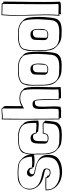

<svg xmlns="http://www.w3.org/2000/svg" viewBox="810 -1586 823 2482"><g transform="rotate(-90 1221.0 -345.5)"><path d="M381 -310Q346 -310 301 -318L302 -326Q302 -332 297 -334.5Q292 -337 287 -337.5Q282 -338 281 -338L282 -346Q282 -362 272 -368.5Q262 -375 246 -378Q228 -373 218 -363Q208 -353 208 -341Q208 -322 228 -314L226 -315Q338 -297 399 -257Q460 -217 460 -130Q460 -38 400 4Q340 46 242 46Q172 46 117 19.5Q62 -7 31.5 -52.5Q1 -98 1 -152V-166Q32 -170 69 -170L121 -169Q137 -168 168 -168Q168 -160 173 -148H188Q188 -113 233 -113Q274 -113 274 -153Q274 -168 258.5 -174.5Q243 -181 209 -188Q166 -196 143 -206H144Q83 -227 47 -274.5Q11 -322 11 -373Q11 -420 41.5 -462Q72 -504 122 -519Q156 -529 226 -529Q293 -529 336 -519Q379 -509 406 -475Q466 -426 466 -326L458 -316Q423 -310 381 -310ZM226 -519Q21 -519 21 -373Q21 -328 48 -290.5Q75 -253 127 -235Q151 -224 203 -214Q246 -204 265 -194Q284 -184 284 -160Q284 -130 271 -116.5Q258 -103 233 -103Q205 -103 183 -118Q161 -133 159 -158L44 -159Q21 -159 11 -157V-152Q11 -75 69 -29.5Q127 16 222 16Q313 16 371 -21.5Q429 -59 429 -150Q429 -202 405 -233Q381 -264 338.5 -279Q296 -294 225 -305Q202 -313 190 -328Q178 -343 178 -360Q178 -377 191.5 -392.5Q205 -408 229 -408Q252 -408 273 -391Q294 -374 294 -354Q294 -348 293 -346Q324 -340 361 -340Q402 -340 436 -346Q436 -403 415 -445.5Q394 -488 349 -507Q295 -519 226 -519Z M871 -9Q849 22 812 32.5Q775 43 722 43Q655 43 612.5 34Q570 25 538 -8L529 -17Q466 -64 466 -207V-238Q466 -297 463 -322Q463 -361 466.5 -387Q470 -413 483 -448L482 -447Q491 -484 537.5 -503Q584 -522 646 -522Q654 -521 683 -521L707 -522Q752 -522 793 -506.5Q834 -491 856 -460L860 -457Q887 -437 895 -390.5Q903 -344 903 -261Q871 -256 856 -256Q831 -256 798.5 -260Q766 -264 757 -265Q756 -267 755 -272.5Q754 -278 750 -280.5Q746 -283 737 -285Q734 -308 725 -319Q716 -330 694 -330Q690 -330 676 -328H677Q653 -321 645 -302Q637 -283 637 -253V-222Q637 -211 635 -187L634 -159Q634 -147 645 -143.5Q656 -140 674 -140Q702 -140 715 -149H714Q720 -152 724.5 -163.5Q729 -175 732 -187.5Q735 -200 736 -205Q760 -203 775 -203L806 -204Q816 -205 836 -205Q860 -205 873 -202L881 -191L880 -184L893 -182L901 -171Q896 -101 890 -62.5Q884 -24 871 -9ZM792 -194Q780 -193 759 -193Q747 -193 744 -194Q737 -160 723.5 -144.5Q710 -129 674 -129Q645 -129 625 -142Q605 -155 605 -181V-217Q605 -270 609 -299Q613 -328 628.5 -344.5Q644 -361 677 -361Q705 -361 723 -343Q741 -325 746 -294Q798 -285 836 -285Q860 -285 873 -289Q873 -299 871.5 -349.5Q870 -400 860.5 -428Q851 -456 834 -469Q811 -491 776.5 -501.5Q742 -512 703 -512L665 -511Q652 -511 645 -512Q578 -512 541 -493.5Q504 -475 488.5 -434.5Q473 -394 473 -323Q476 -296 476 -266L475 -209Q475 -120 503.5 -62Q532 -4 611 9L658 10Q692 12 711 12Q758 12 791 2Q824 -8 843 -35Q855 -47 860.5 -85Q866 -123 871 -192Q857 -195 833 -195Z M1091 -664 1090 -594 1089 -476Q1133 -505 1193 -505Q1225 -505 1255 -494Q1285 -483 1300 -460L1312 -451Q1338 -431 1338 -283Q1338 -244 1336 -166Q1334 -90 1334 -55Q1334 -15 1336 27Q1300 32 1252 32H1192Q1191 25 1191 12H1172Q1169 -19 1169 -109V-159Q1169 -213 1167 -246.5Q1165 -280 1156 -303Q1149 -306 1135 -306Q1105 -306 1093.5 -286Q1082 -266 1082 -209Q1082 -182 1084 -134Q1086 -84 1086 -61Q1086 -18 1082 14V25Q1047 34 1024 34Q1010 34 1002 33L978 32H967Q952 32 938 34V12L918 14Q918 -101 917 -175L916 -476V-590Q916 -696 918 -734Q942 -731 963 -731Q971 -731 989.5 -734Q1008 -737 1040 -737Q1067 -737 1068 -725V-717Q1082 -716 1086.5 -704Q1091 -692 1091 -664ZM1059 -715Q1059 -723 1057 -725.5Q1055 -728 1046 -728Q1018 -728 983 -723Q967 -721 963 -721H951Q938 -721 928 -723Q926 -603 926 -493V-355L927 -131Q928 -79 928 3Q940 2 960 2L1008 3Q1029 3 1052 -3V-7Q1056 -40 1056 -81Q1056 -107 1054 -157Q1052 -207 1052 -233Q1052 -293 1067 -314.5Q1082 -336 1115 -336Q1151 -336 1161.5 -314.5Q1172 -293 1174 -266.5Q1176 -240 1177 -230Q1179 -215 1179 -182V-147V-73V-41Q1179 -11 1181 2L1239 3Q1275 3 1306 -2Q1304 -40 1304 -65Q1304 -100 1306 -178Q1308 -260 1308 -298Q1308 -367 1303 -409.5Q1298 -452 1285 -464Q1251 -495 1192 -495Q1160 -495 1135 -485Q1110 -475 1088 -462.5Q1066 -450 1059 -446V-697Z M1536 -524Q1544 -523 1573 -523L1597 -524Q1635 -524 1671 -512Q1707 -500 1731 -477H1730Q1733 -473 1739 -466.5Q1745 -460 1750 -457L1749 -458Q1776 -440 1785.5 -386Q1795 -332 1795 -252Q1795 -181 1786 -105Q1777 -29 1761 -11Q1740 19 1704 30Q1668 41 1620 41Q1569 41 1537.5 38Q1506 35 1475.5 21.5Q1445 8 1417 -21L1408 -30Q1377 -59 1366 -104.5Q1355 -150 1355 -211V-247L1356 -281Q1356 -293 1355 -304Q1354 -315 1354 -324Q1354 -367 1356 -389Q1358 -411 1371 -442H1370Q1371 -448 1372.5 -454Q1374 -460 1376 -462V-461L1375 -458L1376 -460Q1391 -492 1435.5 -508Q1480 -524 1536 -524ZM1365 -283V-209Q1365 -121 1394.5 -63.5Q1424 -6 1501 7L1548 8Q1582 10 1601 10Q1648 10 1681 0Q1714 -10 1733 -37Q1750 -54 1755.5 -113Q1761 -172 1765 -272Q1765 -281 1763 -336.5Q1761 -392 1751.5 -425.5Q1742 -459 1724 -470Q1679 -514 1593 -514L1555 -513Q1542 -513 1535 -514Q1484 -514 1441 -499Q1398 -484 1385 -456Q1374 -417 1369 -387Q1364 -357 1364 -325ZM1640 -259Q1640 -216 1636 -190.5Q1632 -165 1615 -149Q1598 -133 1563 -133Q1533 -133 1514 -146Q1495 -159 1495 -188Q1496 -201 1496 -234Q1496 -280 1498.5 -305.5Q1501 -331 1510 -338Q1530 -363 1570 -363Q1640 -363 1640 -259ZM1525 -167Q1525 -151 1535 -147Q1545 -143 1563 -143Q1624 -143 1624 -185Q1630 -239 1630 -263Q1630 -296 1622.5 -314Q1615 -332 1588 -332Q1582 -332 1566 -330H1567Q1548 -325 1538 -312L1536 -310Q1528 -305 1526.5 -264.5Q1525 -224 1525 -167Z M1984 -524Q1992 -523 2021 -523L2045 -524Q2083 -524 2119 -512Q2155 -500 2179 -477H2178Q2181 -473 2187 -466.5Q2193 -460 2198 -457L2197 -458Q2224 -440 2233.5 -386Q2243 -332 2243 -252Q2243 -181 2234 -105Q2225 -29 2209 -11Q2188 19 2152 30Q2116 41 2068 41Q2017 41 1985.5 38Q1954 35 1923.5 21.5Q1893 8 1865 -21L1856 -30Q1825 -59 1814 -104.5Q1803 -150 1803 -211V-247L1804 -281Q1804 -293 1803 -304Q1802 -315 1802 -324Q1802 -367 1804 -389Q1806 -411 1819 -442H1818Q1819 -448 1820.5 -454Q1822 -460 1824 -462V-461L1823 -458L1824 -460Q1839 -492 1883.5 -508Q1928 -524 1984 -524ZM1813 -283V-209Q1813 -121 1842.5 -63.5Q1872 -6 1949 7L1996 8Q2030 10 2049 10Q2096 10 2129 0Q2162 -10 2181 -37Q2198 -54 2203.5 -113Q2209 -172 2213 -272Q2213 -281 2211 -336.5Q2209 -392 2199.5 -425.5Q2190 -459 2172 -470Q2127 -514 2041 -514L2003 -513Q1990 -513 1983 -514Q1932 -514 1889 -499Q1846 -484 1833 -456Q1822 -417 1817 -387Q1812 -357 1812 -325ZM2088 -259Q2088 -216 2084 -190.5Q2080 -165 2063 -149Q2046 -133 2011 -133Q1981 -133 1962 -146Q1943 -159 1943 -188Q1944 -201 1944 -234Q1944 -280 1946.5 -305.5Q1949 -331 1958 -338Q1978 -363 2018 -363Q2088 -363 2088 -259ZM1973 -167Q1973 -151 1983 -147Q1993 -143 2011 -143Q2072 -143 2072 -185Q2078 -239 2078 -263Q2078 -296 2070.5 -314Q2063 -332 2036 -332Q2030 -332 2014 -330H2015Q1996 -325 1986 -312L1984 -310Q1976 -305 1974.5 -264.5Q1973 -224 1973 -167Z M2421 -714H2441Q2441 -668 2439 -502Q2438 -453 2437 -373Q2436 -293 2436 -186Q2436 -48 2440 17Q2432 25 2418 28Q2404 31 2382 31Q2353 31 2338 30H2339L2315 29Q2293 29 2278 34L2279 10Q2267 10 2258 14Q2265 -84 2265 -167Q2265 -228 2261 -354Q2257 -478 2257 -543Q2257 -648 2266 -737L2421 -734ZM2266 -536Q2266 -450 2271 -347Q2275 -221 2275 -160Q2275 -80 2269 0Q2271 -1 2285 -1Q2306 -1 2319 0L2364 1Q2386 1 2396.5 0Q2407 -1 2410 -6Q2407 -55 2407 -207Q2407 -322 2409 -522L2411 -724L2275 -727Q2266 -631 2266 -536Z"/></g></svg>

Font: Londrina Shadow
Style: Regular
Weight: 400
Designer: Marcelo Magalhaes
Foundry: Marcelo Magalhães
Version: Version 1.002